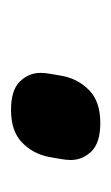

<svg xmlns="http://www.w3.org/2000/svg" viewBox="55 -628 206 357"><g transform="rotate(90 158.5 -450.0)"><path d="M185 -367Q148 -367 132 -383.5Q116 -400 116 -422Q116 -430 118 -441.5Q120 -453 122 -464Q128 -493 149 -513Q170 -533 209 -533Q246 -533 262 -516.5Q278 -500 278 -478Q278 -470 276 -458.5Q274 -447 272 -436Q266 -407 245 -387Q224 -367 185 -367Z"/></g></svg>

Font: IBM Plex Sans SmBld
Style: Italic
Weight: 600
Italic angle: -11°
Designer: Mike Abbink, Paul van der Laan, Pieter van Rosmalen
Foundry: Bold Monday
Version: Version 3.005